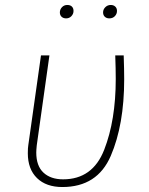

<svg xmlns="http://www.w3.org/2000/svg" viewBox="-20 -743 598 773"><path d="M480 -424Q480 -241 426 -115.5Q372 10 231 10Q166 10 129 -26Q92 -62 92 -126Q92 -148 94 -159L145 -520H179L128 -158Q126 -138 126 -129Q126 -75 155 -48Q184 -21 234 -21Q353 -21 399.5 -140Q446 -259 446 -425Q446 -466 444 -520H478Q480 -462 480 -424ZM221 -693Q221 -705 229.5 -714Q238 -723 251 -723Q263 -723 269.5 -716.5Q276 -710 276 -699Q276 -687 267.5 -678Q259 -669 246 -669Q235 -669 228 -675.5Q221 -682 221 -693ZM395 -693Q395 -705 404 -714Q413 -723 426 -723Q437 -723 444 -716.5Q451 -710 451 -699Q451 -687 442.5 -678Q434 -669 420 -669Q409 -669 402 -675.5Q395 -682 395 -693Z"/></svg>

Font: FiraGO UltraLight
Style: Italic
Weight: 200
Italic angle: -8°
Designer: bBox Type GmbH
Foundry: bBox Type GmbH
Version: Version 1.001